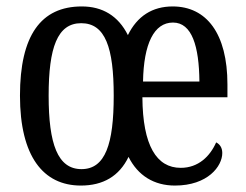

<svg xmlns="http://www.w3.org/2000/svg" viewBox="-20 -566 764 596"><path d="M231 10C300 10 350 -19 379 -79C408 -21 458 10 523 10C625 10 670 -50 670 -91C670 -109 661 -119 651 -124C632 -81 596 -45 541 -45C466 -45 423 -114 422 -264H686V-304C686 -462 621 -546 516 -546C453 -546 406 -516 377 -457C347 -517 298 -546 234 -546C107 -546 42 -456 42 -269C42 -81 114 10 231 10ZM599 -313H424C426 -430 458 -496 517 -496C576 -496 598 -422 599 -313ZM233 -41C159 -41 131 -119 131 -269C131 -418 158 -494 232 -494C307 -494 333 -418 333 -269C333 -119 307 -41 233 -41Z"/></svg>

Font: Noto Serif Lao ExtCond
Style: Regular
Weight: 400
Width: 2
Designer: Monotype Design Team
Foundry: Monotype Imaging Inc.
Version: Version 2.004